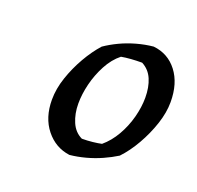

<svg xmlns="http://www.w3.org/2000/svg" viewBox="-69 -786 476 463"><g transform="rotate(20 168.5 -554.5)"><path d="M151 -397Q114 -402 90 -432Q66 -462 66 -508Q66 -536 76 -565.5Q86 -595 101.5 -622Q117 -649 135 -669Q151 -680 170 -689Q189 -698 210.5 -704Q232 -710 253 -712Q291 -708 314 -678Q337 -648 337 -600Q337 -573 327 -543Q317 -513 301 -485Q285 -457 266 -437Q250 -427 231 -418.5Q212 -410 191.5 -404.5Q171 -399 151 -397ZM166 -444Q180 -444 193.5 -445.5Q207 -447 216 -449Q235 -465 248.5 -488.5Q262 -512 269 -538.5Q276 -565 276 -589Q276 -616 267.5 -636Q259 -656 240 -666Q225 -666 211.5 -665Q198 -664 187 -662Q168 -647 155 -622.5Q142 -598 135.5 -571.5Q129 -545 129 -521Q129 -495 138 -474Q147 -453 166 -444Z"/></g></svg>

Font: Labrada
Style: Italic
Weight: 400
Italic angle: -7°
Designer: Mercedes Jáuregui
Foundry: Omnibus-Type Team
Version: Version 1.000